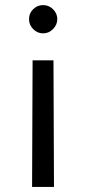

<svg xmlns="http://www.w3.org/2000/svg" viewBox="-20 -532 334 754"><path d="M192 202H106L108 -295H190ZM149 -512Q172 -512 188.5 -495.5Q205 -479 205 -457Q205 -435 188.5 -418Q172 -401 149 -401Q127 -401 110.5 -417.5Q94 -434 94 -457Q94 -480 110.5 -496Q127 -512 149 -512Z"/></svg>

Font: Oak Sans
Style: Regular
Weight: 400
Designer: Erik Kennedy, Walven
Foundry: Erik Kennedy, Walven
Version: Version 1.000